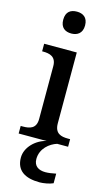

<svg xmlns="http://www.w3.org/2000/svg" viewBox="-149 -813 626 1103"><g transform="rotate(15 164.5 -261.5)"><path d="M164 -633C199 -633 229 -651 229 -698C229 -746 199 -763 164 -763C127 -763 99 -746 99 -698C99 -651 127 -633 164 -633ZM21 0H187C126 14 69 68 69 130C69 206 121 240 210 240C231 240 268 234 289 224V167C265 172 244 175 226 175C186 175 157 157 157 115C157 52 208 13 250 0H315V-45H302C261 -45 223 -54 223 -115V-536H29V-491H34C74 -491 113 -482 113 -425V-111C113 -53 74 -45 34 -45H21Z"/></g></svg>

Font: Noto Serif Tamil Medium
Style: Italic
Weight: 500
Italic angle: -12°
Designer: Indian Type Foundry, Tom Grace, and the Monotype Design Team
Foundry: Monotype Imaging Inc.
Version: Version 2.003